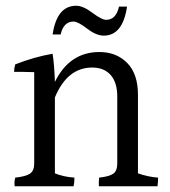

<svg xmlns="http://www.w3.org/2000/svg" viewBox="-20 -746 593 668"><path d="M341 -622Q315 -622 283 -646.5Q251 -671 236 -671Q201 -671 191 -626H163Q178 -726 245 -726Q269 -726 301.5 -701.5Q334 -677 349 -677Q384 -677 394 -723H422Q407 -622 341 -622ZM460 -416V-143Q492 -131 530 -128Q530 -114 528 -98H324Q323 -110 325 -128Q361 -132 374.5 -142Q388 -152 388 -177V-410Q388 -459 365 -485Q342 -511 301 -511Q214 -511 171 -407V-143Q199 -131 239 -128Q239 -110 236 -98H31Q29 -113 33 -128Q70 -132 84.5 -142Q99 -152 99 -177V-495Q70 -496 54 -496Q38 -496 29 -496Q29 -508 33 -522Q99 -548 163 -559Q169 -521 171 -461Q222 -565 326 -565Q385 -565 422.5 -527Q460 -489 460 -416Z"/></svg>

Font: Halant
Style: Regular
Weight: 400
Designer: Hitesh Malaviya (Devanagari), Satya Rajpurohit (Latin)
Foundry: Indian Type Foundry
Version: Version 1.100;PS 1.0;hotconv 1.0.78;makeotf.lib2.5.61930; tt